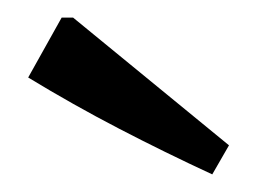

<svg xmlns="http://www.w3.org/2000/svg" viewBox="-20 -753 318 218"><path d="M221 -555Q167 -580 115 -607Q63 -634 12 -665L50 -733H63L240 -588Z"/></svg>

Font: Piazzolla SC Medium
Style: Regular
Weight: 500
Designer: Juan Pablo del Peral
Foundry: Huerta Tipografica
Version: Version 1.330